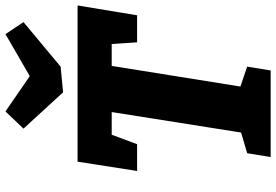

<svg xmlns="http://www.w3.org/2000/svg" viewBox="-174 -837 1011 703"><g transform="rotate(-90 331.5 -485.5)"><path d="M108 0 122 -86 217 -114 195 -91 277 -609 304 -582H161L202 -615L155 -489H57L91 -707H663L627 -489H528L520 -609L551 -582H406L446 -609L363 -91L354 -115L439 -86L425 0ZM558 -971 602 -905 439 -769 345 -760 212 -905 275 -971 458 -845 344 -847Z"/></g></svg>

Font: Bitter Thin ExtraBold
Style: Italic
Weight: 800
Italic angle: -9°
Version: Version 2.002